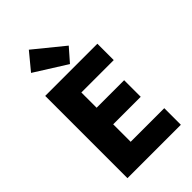

<svg xmlns="http://www.w3.org/2000/svg" viewBox="-299 -1128 1228 1228"><g transform="rotate(-45 315.0 -513.5)"><path d="M86 0H569V-150H265V-308H514V-458H265V-596H558V-744H86ZM342 -776 420 -865 221 -1027 126 -912Z"/></g></svg>

Font: Noto Sans Korean Black
Style: Bold
Weight: 900
Designer: Ryoko NISHIZUKA (kana & ideographs); Paul D. Hunt (Latin, Greek & Cyrillic); Wenlong ZHANG (bopomofo); Sandoll Communica
Foundry: Adobe Systems Incorporated
Version: Version 1.000;PS 1;hotconv 1.0.78;makeotf.lib2.5.61930